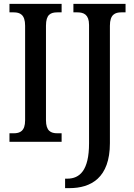

<svg xmlns="http://www.w3.org/2000/svg" viewBox="-20 -734 692 994"><path d="M29 0H299V-44H277C243 -44 218 -56 218 -112V-601C218 -659 242 -670 277 -670H299V-714H29V-670H51C83 -670 110 -659 110 -601V-111C110 -55 83 -44 51 -44H29ZM317 240H339C451 240 549 187 549 7V-601C549 -659 576 -670 608 -670H630V-714H360V-670H381C413 -670 441 -659 441 -605V8C441 148 393 191 328 191H317Z"/></svg>

Font: Noto Serif Myanmar Condensed Medium
Style: Regular
Weight: 500
Width: 3
Designer: Ben Mitchell and the Monotype Design Team
Foundry: Monotype Imaging Inc.
Version: Version 2.106